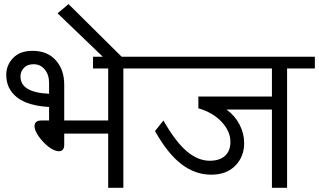

<svg xmlns="http://www.w3.org/2000/svg" viewBox="-20 -895 1520 915"><path d="M77.6 -530.8Q77.6 -454.1 213.9 -448.2V-499.5Q213.9 -539.1 193.1 -564Q172.4 -588.9 140.1 -588.9Q109.9 -588.9 93.8 -571.3Q77.6 -553.7 77.6 -530.8ZM495.6 0V-258.3H286.1V-206.1Q286.1 -174.3 260.3 -174.3Q246.6 -174.3 228 -184.6Q209.5 -194.8 191.9 -212.9Q170.9 -233.4 157.7 -255.6Q144.5 -277.8 144.5 -293Q144.5 -320.8 177.2 -320.8H213.9V-385.3Q112.8 -390.6 61.3 -430.9Q9.8 -471.2 9.8 -538.1Q9.8 -584.5 42.5 -618.7Q75.2 -652.8 135.3 -652.8Q205.6 -652.8 245.8 -607.9Q286.1 -563 286.1 -491.2V-320.8H495.6V-568.8H423.3V-624.5H700.2V-568.8H567.9V0Z M577.1 -607.4H487.8L254.4 -831.5L306.6 -875.5Z M1275.9 0V-373H1059.6Q1099.6 -343.8 1121.6 -301.3Q1143.6 -258.8 1143.6 -212.9Q1143.6 -148.9 1101.6 -105.7Q1059.6 -62.5 986.8 -62.5Q910.2 -62.5 844.2 -113Q778.3 -163.6 718.8 -270.5L758.8 -320.8Q816.9 -218.8 870.4 -173.8Q923.8 -128.9 979.5 -128.9Q1026.4 -128.9 1052.2 -152.3Q1078.1 -175.8 1078.1 -218.8Q1078.1 -269 1036.4 -314Q994.6 -358.9 925.3 -378.9V-435.1H1275.9V-568.8H670.9V-624.5H1480.5V-568.8H1348.1V0Z"/></svg>

Font: Khula Regular
Style: Regular
Weight: 400
Designer: Erin McLaughlin, Steve Matteson
Version: Version 1.000;PS 1.0;hotconv 1.0.72;makeotf.lib2.5.5900